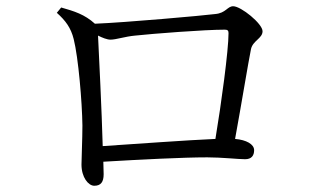

<svg xmlns="http://www.w3.org/2000/svg" viewBox="-20 -648 1040 615"><path d="M176 -624 162 -607C190 -582 207 -559 216 -523C231 -464 243 -321 244 -246C244 -203 241 -141 241 -121C241 -80 263 -53 282 -53C303 -53 312 -65 312 -90L311 -130C431 -137 566 -144 644 -144C690 -144 743 -138 765 -138C786 -138 794 -150 794 -167C794 -186 769 -200 733 -203C753 -312 775 -447 784 -491C790 -518 821 -525 821 -548C821 -572 752 -628 727 -628C708 -628 704 -606 669 -603C630 -598 383 -576 284 -572C251 -602 218 -612 176 -624ZM294 -534C308 -527 323 -521 334 -521C352 -521 380 -531 413 -534C468 -540 636 -553 700 -553C709 -553 712 -550 712 -542C712 -486 689 -317 670 -203C577 -199 416 -187 309 -180C306 -291 297 -473 294 -534Z"/></svg>

Font: Harano Aji Mincho
Style: Regular
Weight: 400
Foundry: Masamichi Hosoda
Version: HaranoAjiMincho-Regular version 20230610;ttx 4.39.4